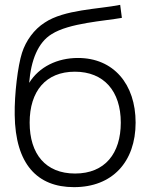

<svg xmlns="http://www.w3.org/2000/svg" viewBox="-20 -755 618 790"><path d="M284 15C442 15.5 538 -89 538 -250.5C538 -409 447 -516.5 301 -516.5C215.5 -516.5 141 -480 100 -414C107.5 -507.5 136.5 -580.5 192.5 -614.5C264.5 -660.5 409.5 -668.5 481.5 -681.5L474.5 -735C385 -717 244.5 -716 164 -662C120 -634 86.5 -587.5 70.5 -537.5C53.5 -485 39 -367 40.5 -282C43 -79.5 133.5 15 284 15ZM102 -250.5C102 -380 168.5 -460 288 -460C407.5 -460 477 -380 477 -250.5C477 -124 412 -41 289 -41C167.5 -41 102 -121.5 102 -250.5Z"/></svg>

Font: Eudonet Light
Style: Regular
Weight: 300
Designer: Mikhail Sharanda
Foundry: Mikhail Sharanda
Version: Version 4.503;Glyphs 3.1.2 (3151)